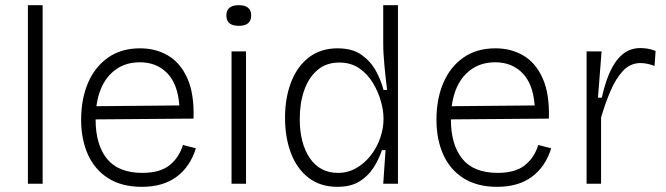

<svg xmlns="http://www.w3.org/2000/svg" viewBox="-20 -711 2579 743"><path d="M88 0V-691H145V0Z M529 12Q451 12 398.5 -21.5Q346 -55 320 -113.5Q294 -172 294 -248Q294 -328 320.5 -390Q347 -452 398 -488Q449 -524 522 -524Q583 -524 630.5 -496Q678 -468 705 -408Q732 -348 729 -252L350 -249V-248Q350 -151 394 -96.5Q438 -42 531 -42Q599 -42 636 -71.5Q673 -101 688 -150L738 -137Q716 -66 663.5 -27Q611 12 529 12ZM521 -470Q453 -470 408.5 -425.5Q364 -381 353 -300L674 -303Q668 -386 627 -428Q586 -470 521 -470Z M876 0V-512H932V0ZM904 -611Q856 -611 856 -651Q856 -691 904 -691Q952 -691 952 -651Q952 -611 904 -611Z M1286 12Q1219 12 1173.5 -23.5Q1128 -59 1105.5 -119.5Q1083 -180 1083 -255Q1083 -332 1106.5 -393Q1130 -454 1175.5 -489Q1221 -524 1286 -524Q1344 -524 1379.5 -498.5Q1415 -473 1435 -436Q1455 -399 1464 -363H1478Q1473 -402 1468 -453.5Q1463 -505 1463 -544V-691H1520V0H1463L1472 -130H1458Q1446 -94 1425 -61.5Q1404 -29 1370.5 -8.5Q1337 12 1286 12ZM1288 -42Q1327 -42 1359.5 -61Q1392 -80 1415.5 -110.5Q1439 -141 1451.5 -177.5Q1464 -214 1464 -248V-256Q1464 -283 1454 -319Q1444 -355 1423.5 -389.5Q1403 -424 1370.5 -446.5Q1338 -469 1293 -469Q1242 -469 1208 -439.5Q1174 -410 1157 -361Q1140 -312 1140 -251Q1140 -156 1179 -99Q1218 -42 1288 -42Z M1904 12Q1826 12 1773.5 -21.5Q1721 -55 1695 -113.5Q1669 -172 1669 -248Q1669 -328 1695.5 -390Q1722 -452 1773 -488Q1824 -524 1897 -524Q1958 -524 2005.5 -496Q2053 -468 2080 -408Q2107 -348 2104 -252L1725 -249V-248Q1725 -151 1769 -96.5Q1813 -42 1906 -42Q1974 -42 2011 -71.5Q2048 -101 2063 -150L2113 -137Q2091 -66 2038.5 -27Q1986 12 1904 12ZM1896 -470Q1828 -470 1783.5 -425.5Q1739 -381 1728 -300L2049 -303Q2043 -386 2002 -428Q1961 -470 1896 -470Z M2250 0V-512H2308L2294 -333H2309Q2320 -385 2338.5 -428.5Q2357 -472 2386.5 -498.5Q2416 -525 2458 -525Q2470 -525 2484.5 -523Q2499 -521 2517 -514L2513 -456Q2499 -461 2485.5 -464Q2472 -467 2459 -467Q2419 -467 2391 -437Q2363 -407 2342.5 -359Q2322 -311 2306 -256V0Z"/></svg>

Font: Bricolage Grotesque 10pt ExtraLight
Style: Regular
Weight: 200
Designer: Mathieu Triay
Foundry: Atelier Triay
Version: Version 1.000; ttfautohint (v1.8.4.7-5d5b);gftools[0.9.32]